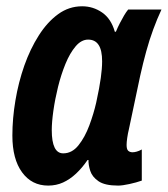

<svg xmlns="http://www.w3.org/2000/svg" viewBox="-20 -575 529 605"><path d="M131.8 9.8Q80.1 9.8 49.6 -32Q19 -73.7 19 -147.9Q19 -201.7 28.6 -258.5Q38.1 -315.4 56.6 -368.2Q75.2 -420.9 102.1 -463.1Q128.9 -505.4 163.1 -530.3Q197.3 -555.2 238.8 -555.2Q273.4 -555.2 301.8 -535.6Q330.1 -516.1 341.8 -475.1H345.2Q351.1 -489.3 357.7 -502Q364.3 -514.6 370.8 -525.9Q377.4 -537.1 383.8 -544.9H488.8Q475.1 -515.6 462.9 -482.4Q450.7 -449.2 440.7 -412.8Q430.7 -376.5 421.9 -336.9L386.2 -168Q382.8 -154.3 380.9 -140.6Q378.9 -127 378.9 -118.2Q378.9 -104.5 384 -99.9Q389.2 -95.2 397.9 -95.2Q403.3 -95.2 410.6 -97.2Q418 -99.1 426.8 -104V-5.9Q410.2 0 387.9 4.9Q365.7 9.8 352.1 9.8Q310.5 9.8 290.5 -3.9Q270.5 -17.6 264.4 -36.6Q258.3 -55.7 258.8 -70.8H255.9Q238.8 -45.9 219.5 -27.8Q200.2 -9.8 178.7 0Q157.2 9.8 131.8 9.8ZM179.2 -91.8Q207 -91.8 227.3 -117.2Q247.6 -142.6 261.5 -179.9Q275.4 -217.3 283.2 -252Q293.5 -299.3 297.6 -329.3Q301.8 -359.4 301.8 -381.8Q301.8 -416.5 290.8 -433.3Q279.8 -450.2 257.8 -450.2Q236.3 -450.2 218.3 -429Q200.2 -407.7 186.3 -373.8Q172.4 -339.8 162.8 -301Q153.3 -262.2 148.2 -226.1Q143.1 -189.9 143.1 -165Q143.1 -128.4 152.1 -110.1Q161.1 -91.8 179.2 -91.8Z"/></svg>

Font: Open Sans Condensed
Style: Italic
Weight: 400
Width: 3
Italic angle: -12°
Designer: Monotype Design Team
Foundry: Monotype Imaging Inc.
Version: Version 3.000